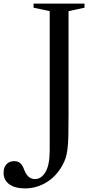

<svg xmlns="http://www.w3.org/2000/svg" viewBox="-149 -790 531 1070"><path d="M233 -155V-728L322 -747V-770H38V-747L128 -728V48C128 102 120.2 142.2 104.5 168.5C88.8 194.8 69.3 208 46 208C32.7 208 21 203.8 11 195.5C1 187.2 -7.7 173.3 -15 154C-20.3 138.7 -27.3 127.2 -36 119.5C-44.7 111.8 -56 108 -70 108C-88 108 -102.3 113.8 -113 125.5C-123.7 137.2 -129 153 -129 173C-129 200.3 -118.3 221.7 -97 237C-75.7 252.3 -46.3 260 -9 260C32.3 260 71.5 249 108.5 227C145.5 205 175.7 173 199 131C206.3 117.7 212.2 104.5 216.5 91.5C220.8 78.5 224.3 61.8 227 41.5C229.7 21.2 231.3 -4.3 232 -35C232.7 -65.7 233 -105.7 233 -155Z"/></svg>

Font: Libre Caslon Text
Style: Regular
Weight: 400
Designer: Pablo Impallari, Rodrigo Fuenzalida
Foundry: Pablo Impallari, Rodrigo Fuenzalida
Version: Version 1.000; ttfautohint (v0.93) -l 8 -r 50 -G 200 -x 14 -